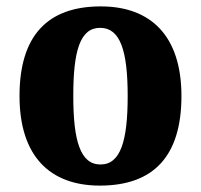

<svg xmlns="http://www.w3.org/2000/svg" viewBox="-20 -570 628 600"><path d="M292 10C460 10 547 -82 547 -270C547 -458 451 -550 295 -550C128 -550 41 -458 41 -270C41 -82 136 10 292 10ZM294 -56C231 -56 209 -130 209 -270C209 -411 230 -483 293 -483C356 -483 379 -411 379 -270C379 -130 357 -56 294 -56Z"/></svg>

Font: Noto Serif Tamil SemiCondensed ExtraBold
Style: Italic
Weight: 800
Width: 4
Italic angle: -12°
Designer: Indian Type Foundry, Tom Grace, and the Monotype Design Team
Foundry: Monotype Imaging Inc.
Version: Version 2.003